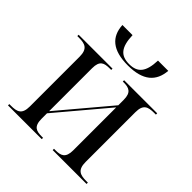

<svg xmlns="http://www.w3.org/2000/svg" viewBox="-196 -884 1030 1030"><g transform="rotate(45 318.5 -369.5)"><path d="M324 -606C439 -606 491 -654 498 -739H420C417 -650 388 -616 324 -616C259 -616 230 -650 227 -739H150C155 -654 207 -606 324 -606ZM21 0H277V-10H267C226 -10 199 -18 199 -77V-118L439 -403V-77C439 -19 412 -10 372 -10H360V0H617V-10H605C559 -10 530 -19 530 -80V-457C530 -518 559 -526 605 -526H617V-536H366V-526H372C412 -526 439 -517 439 -460V-419L199 -134V-460C199 -518 225 -526 267 -526H278V-536H21V-526H33C79 -526 108 -517 108 -456V-79C108 -18 79 -10 33 -10H21Z"/></g></svg>

Font: Noto Serif Display SemiCondensed
Style: Regular
Weight: 400
Width: 4
Designer: Monotype Design Team
Foundry: Monotype Imaging Inc.
Version: Version 2.009